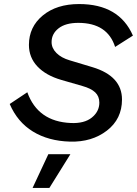

<svg xmlns="http://www.w3.org/2000/svg" viewBox="-20 -691 679 949"><path d="M326 9Q219 6 142.5 -41Q66 -88 28 -177L115 -235Q167 -90 330 -83Q397 -80 434 -110Q471 -140 471 -184Q471 -215 450.5 -234.5Q430 -254 387 -266L283 -296Q207 -318 165 -362.5Q123 -407 123 -469Q123 -558 191.5 -614.5Q260 -671 371 -671Q569 -671 637 -515L549 -459Q511 -578 367 -578Q304 -578 269.5 -551Q235 -524 235 -483Q235 -453 259 -429Q283 -405 324 -393L437 -359Q583 -315 583 -199Q583 -103 508.5 -45.5Q434 12 326 9ZM328 71 224 238H141L219 71Z"/></svg>

Font: Elaine Sans Medium
Style: Italic
Weight: 500
Italic angle: -13°
Designer: Wei Huang
Foundry: Wei Huang
Version: Version 2.001;December 24, 2019;FontCreator 12.0.0.2547 64-b